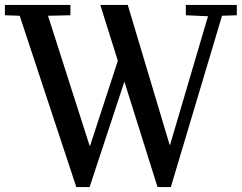

<svg xmlns="http://www.w3.org/2000/svg" viewBox="-20 -760 982 780"><path d="M0 -740H266V-698L175 -696L344 -168H346L475 -563L505 -488L344 0H290L60 -696L0 -698ZM389 -740H499L669 -172H671L825 -694L735 -698V-740H942V-698L882 -696L674 0H620L388 -738Z"/></svg>

Font: Minipax
Style: Regular
Weight: 400
Designer: Raphaël Ronot
Foundry: Velvetyne Type Foundry
Version: Version 1.000